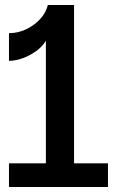

<svg xmlns="http://www.w3.org/2000/svg" viewBox="-20 -750 469 770"><path d="M16 0V-95H164V-587Q151 -564 125.5 -545.5Q100 -527 71 -516.5Q42 -506 16 -506V-617Q51 -617 83.5 -632Q116 -647 140 -672.5Q164 -698 172 -730H277V-95H413V0Z"/></svg>

Font: Parkinsans Medium
Style: Regular
Weight: 500
Designer: Red Stone, Indian Type Foundry
Foundry: Indian Type Foundry
Version: Version 1.000